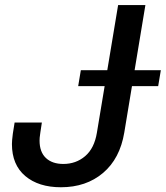

<svg xmlns="http://www.w3.org/2000/svg" viewBox="-20 -748 671 777"><path d="M226.6 9.8Q136.2 9.8 82.3 -35.6Q28.3 -81.1 28.3 -165Q28.3 -172.4 29.1 -181.6Q29.8 -190.9 32 -207.5Q34.2 -224.1 39.1 -252H149.4Q145.5 -226.1 143.3 -211.9Q141.1 -197.8 140.6 -190.9Q140.1 -184.1 140.1 -179.2Q140.1 -132.8 165.8 -108.6Q191.4 -84.5 236.3 -84.5Q287.6 -84.5 324.7 -116.2Q361.8 -147.9 372.1 -210.9L458 -727.5H568.4L482.9 -211.4Q465.3 -106 397 -48.1Q328.6 9.8 226.6 9.8ZM296.4 -399.4 307.1 -463.9H630.9L620.1 -399.4Z"/></svg>

Font: Inter 17pt Medium
Style: Italic
Weight: 500
Italic angle: -9.3988°
Version: Version 4.001;git-66647c0bb